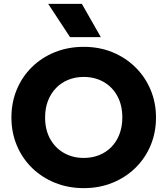

<svg xmlns="http://www.w3.org/2000/svg" viewBox="-20 -957 866 992"><path d="M412.5 15Q332 15 263.8 -12.8Q195.5 -40.5 145 -90Q94.5 -139.5 66.8 -206Q39 -272.5 39 -350Q39 -428 66.8 -494.5Q94.5 -561 145 -610.5Q195.5 -660 263.8 -687.5Q332 -715 412.5 -715Q493.5 -715 561.5 -687Q629.5 -659 680 -609Q730.5 -559 758.2 -492.8Q786 -426.5 786 -350Q786 -272.5 758.2 -206Q730.5 -139.5 680 -90Q629.5 -40.5 561.5 -12.8Q493.5 15 412.5 15ZM412.5 -141Q456 -141 492.2 -155.5Q528.5 -170 555.5 -197.5Q582.5 -225 597.2 -263.8Q612 -302.5 612 -350Q612 -414 586.2 -461Q560.5 -508 515.2 -533.8Q470 -559.5 412.5 -559.5Q369.5 -559.5 333 -544.8Q296.5 -530 269.8 -502.5Q243 -475 228 -436.5Q213 -398 213 -350Q213 -286.5 239 -239.5Q265 -192.5 310.2 -166.8Q355.5 -141 412.5 -141ZM342 -765 229 -937H403L501 -765Z"/></svg>

Font: Geologica Cursive
Style: Bold
Weight: 700
Designer: Sindre Bremnes, Frode Helland
Foundry: Monokrom Skriftforlag AS
Version: Version 1.010;gftools[0.9.28]